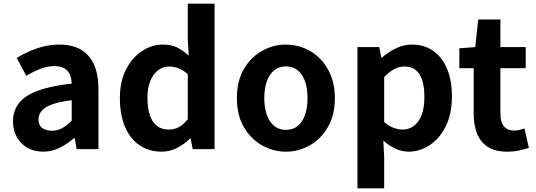

<svg xmlns="http://www.w3.org/2000/svg" viewBox="-20 -818 2939 1053"><path d="M216.4 13.8Q166.9 13.8 129.6 -7.9Q92.4 -29.5 71.8 -67.2Q51.2 -105 51.2 -152.6Q51.2 -242.2 127.9 -291.6Q204.7 -341 373.3 -359.4Q372.2 -386.8 363.1 -408.6Q354 -430.4 333.4 -442.9Q312.8 -455.5 278.1 -455.5Q239.3 -455.5 201.3 -440.5Q163.3 -425.6 124 -402.4L71.7 -500.1Q105.1 -520.7 142.2 -537.1Q179.3 -553.4 220.3 -563.5Q261.3 -573.5 305.1 -573.5Q376.4 -573.5 424 -545.7Q471.6 -517.8 495.9 -463Q520.1 -408.3 520.1 -327V0H400.4L389.9 -59.9H385.4Q349.3 -28.4 307 -7.3Q264.8 13.8 216.4 13.8ZM264.7 -101.1Q296.1 -101.1 321.6 -115.4Q347.1 -129.7 373.3 -155.8V-268.4Q305.4 -260.3 265.2 -245.2Q225 -230.1 208.1 -209.7Q191.1 -189.3 191.1 -163.8Q191.1 -130.8 211.7 -116Q232.3 -101.1 264.7 -101.1Z M867.2 13.8Q797.3 13.8 745.6 -21.2Q693.9 -56.2 665.7 -122Q637.5 -187.8 637.5 -279.9Q637.5 -371.2 671.2 -436.8Q704.9 -502.4 758.7 -538Q812.6 -573.5 872.7 -573.5Q920 -573.5 952.3 -557.3Q984.6 -541.1 1015.2 -513L1009.9 -601.1V-797.9H1156.7V0H1037L1025.7 -58.3H1022.2Q991.5 -27.6 951.4 -6.9Q911.3 13.8 867.2 13.8ZM904.5 -107.4Q934.9 -107.4 960.3 -120.4Q985.6 -133.5 1009.9 -164.8V-410.8Q984.8 -434.2 958.4 -443.7Q932 -453.2 905.1 -453.2Q874.2 -453.2 847.7 -433.4Q821.1 -413.7 804.9 -375.7Q788.6 -337.8 788.6 -281.5Q788.6 -223.5 802.3 -184.6Q816 -145.7 842.2 -126.6Q868.4 -107.4 904.5 -107.4Z M1548.3 13.8Q1478.3 13.8 1416.6 -21.1Q1354.9 -55.9 1317 -121.7Q1279.2 -187.5 1279.2 -279.9Q1279.2 -372.8 1317 -438.4Q1354.9 -503.9 1416.6 -538.7Q1478.3 -573.5 1548.3 -573.5Q1600.7 -573.5 1649.1 -553.9Q1697.4 -534.2 1735 -496.4Q1772.6 -458.5 1794.6 -404.2Q1816.6 -349.8 1816.6 -279.9Q1816.6 -187.5 1778.6 -121.7Q1740.7 -55.9 1679.5 -21.1Q1618.3 13.8 1548.3 13.8ZM1548.3 -105.8Q1586.3 -105.8 1612.9 -127.3Q1639.5 -148.9 1653 -188.2Q1666.5 -227.4 1666.5 -279.9Q1666.5 -332.7 1653 -371.7Q1639.5 -410.7 1612.9 -432.3Q1586.3 -454 1548.3 -454Q1510.2 -454 1483.7 -432.3Q1457.1 -410.7 1443.3 -371.7Q1429.5 -332.7 1429.5 -279.9Q1429.5 -227.4 1443.3 -188.2Q1457.1 -148.9 1483.7 -127.3Q1510.2 -105.8 1548.3 -105.8Z M1940.3 214.9V-559.8H2060L2071.4 -501.9H2074.2Q2109.3 -532.1 2151.5 -552.8Q2193.7 -573.5 2238.8 -573.5Q2307.7 -573.5 2357 -538.1Q2406.4 -502.6 2432.5 -439.1Q2458.6 -375.6 2458.6 -288.9Q2458.6 -192.9 2424.6 -125Q2390.5 -57.1 2336.3 -21.7Q2282.2 13.8 2220.7 13.8Q2184.5 13.8 2149.4 -2.2Q2114.2 -18.1 2082.3 -46.8L2087 44.4V214.9ZM2188.6 -107.4Q2222 -107.4 2249.1 -126.9Q2276.2 -146.4 2291.9 -186.2Q2307.5 -226.1 2307.5 -286.6Q2307.5 -340.3 2295.9 -377.5Q2284.2 -414.6 2260.1 -433.9Q2236.1 -453.2 2196.8 -453.2Q2168.5 -453.2 2142.2 -439Q2116 -424.9 2087 -395.7V-148.7Q2113.7 -125.3 2140 -116.3Q2166.2 -107.4 2188.6 -107.4Z M2761.9 13.8Q2695.7 13.8 2655.1 -12.6Q2614.4 -39 2596.1 -86Q2577.8 -133 2577.8 -195.4V-444.1H2499.3V-553.2L2586.4 -559.8L2602.9 -711.4H2724.4V-559.8H2863.2V-444.1H2724.4V-195.8Q2724.4 -148 2744.1 -124.9Q2763.8 -101.9 2800.8 -101.9Q2815 -101.9 2830.1 -105.7Q2845.2 -109.6 2856.1 -114.2L2880.6 -7Q2858.3 0.2 2828.8 7Q2799.3 13.8 2761.9 13.8Z"/></svg>

Font: Noto Sans JP
Style: Regular
Weight: 100
Designer: Ryoko NISHIZUKA 西塚涼子 (kana, bopomofo & ideographs); Paul D. Hunt (Latin, Greek & Cyrillic); Sandoll Communications 산돌커뮤니
Foundry: Adobe
Version: Version 2.004;hotconv 1.0.118;makeotfexe 2.5.65603